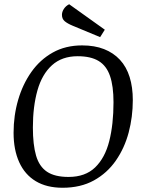

<svg xmlns="http://www.w3.org/2000/svg" viewBox="-20 -874 690 905"><path d="M275 11Q200 11 148.5 -20Q97 -51 70.5 -109.5Q44 -168 44 -248Q44 -329 65.5 -403Q87 -477 128 -535Q169 -593 229 -626.5Q289 -660 367 -660Q426 -660 470.5 -642.5Q515 -625 545.5 -592Q576 -559 591 -511Q606 -463 606 -402Q606 -323 586.5 -249.5Q567 -176 526 -117Q485 -58 422.5 -23.5Q360 11 275 11ZM303 -40Q382 -40 428.5 -85Q475 -130 495 -209Q515 -288 515 -392Q515 -468 498.5 -516Q482 -564 445 -586.5Q408 -609 346 -609Q272 -609 225 -566.5Q178 -524 156.5 -448Q135 -372 135 -273Q135 -192 150 -140.5Q165 -89 201.5 -64.5Q238 -40 303 -40ZM322 -753Q298 -763 285 -774Q272 -785 272 -804Q272 -818 281 -832Q290 -846 306 -854L474 -734L452 -699Z"/></svg>

Font: Faustina VF Beta
Style: Italic
Weight: 400
Italic angle: -8°
Designer: Alfonso Garcia
Foundry: Omnibus-Type
Version: Version 1.006